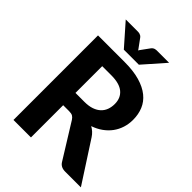

<svg xmlns="http://www.w3.org/2000/svg" viewBox="-255 -1039 1165 1165"><g transform="rotate(45 327.0 -456.5)"><path d="M303 -382Q339.5 -382 366 -391.2Q392.5 -400.5 409.5 -416.8Q426.5 -433 434.5 -455Q442.5 -477 442.5 -503Q442.5 -554.5 408.2 -583Q374 -611.5 304 -611.5H226V-382ZM654.5 0H519Q481 0 464 -29L326 -251.5Q317.5 -264.5 307.2 -270.5Q297 -276.5 277 -276.5H226V0H76V-725.5H304Q380 -725.5 434 -709.8Q488 -694 522.5 -666Q557 -638 573 -599.2Q589 -560.5 589 -514Q589 -478 578.8 -445.8Q568.5 -413.5 549 -387Q529.5 -360.5 501 -340Q472.5 -319.5 436 -307Q450.5 -299 463 -287.8Q475.5 -276.5 485.5 -261ZM498.5 -913 377 -775H248L126.5 -913H226.5Q230.5 -913 235.5 -912.8Q240.5 -912.5 246 -911Q251.5 -909.5 256.8 -906.2Q262 -903 266.5 -897L304.5 -845Q307 -842 308.8 -839Q310.5 -836 312.5 -833Q314.5 -836 316.2 -839Q318 -842 320.5 -845L358 -896.5Q362.5 -902.5 367.8 -906Q373 -909.5 378.5 -911Q384 -912.5 389.2 -912.8Q394.5 -913 398.5 -913Z"/></g></svg>

Font: Lato 2
Style: Regular
Weight: 800
Designer: Lukasz Dziedzic with Adam Twardoch and Botio Nikoltchev
Foundry: tyPoland Lukasz Dziedzic
Version: Version 2.015; 2015-08-06; http://www.latofonts.com/